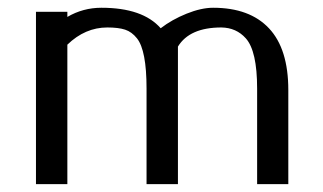

<svg xmlns="http://www.w3.org/2000/svg" viewBox="-20 -470 824 490"><path d="M151.9 -356V0H71.8V-439.9H151.9V-426.8Q191.9 -450.2 238.8 -450.2Q344.2 -450.2 390.1 -397.9Q418.5 -419.9 456.1 -435.1Q493.7 -450.2 523.9 -450.2Q617.2 -450.2 666.5 -397.7Q715.8 -345.2 715.8 -240.2V0H636.2V-244.1Q636.2 -339.8 607.4 -372.1Q583 -399.4 544.9 -399.9Q463.9 -399.9 434.1 -351.1V0H354V-244.1Q354 -341.3 329.6 -372.1Q316.4 -388.7 299.3 -394.3Q282.2 -399.9 253.9 -399.9Q197.3 -399.9 151.9 -356Z"/></svg>

Font: Pfennig
Style: Medium
Weight: 500
Version: Version 20120410 ; ttfautohint (v0.8)